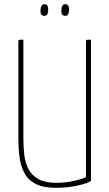

<svg xmlns="http://www.w3.org/2000/svg" viewBox="-20 -890 524 920"><path d="M250 10Q187 10 150.5 -9Q114 -28 96.5 -61.5Q79 -95 73.5 -137.5Q68 -180 68 -227V-690Q68 -695 69 -697Q70 -699 75 -699.5Q80 -700 92 -700V-227Q92 -186 96.5 -147.5Q101 -109 117 -79Q133 -49 164.5 -31.5Q196 -14 250 -14Q293 -14 333.5 -23Q374 -32 392 -41V-691Q392 -696 393.5 -697.5Q395 -699 400.5 -699.5Q406 -700 416 -700V-23Q396 -10 348 0Q300 10 250 10ZM191 -814Q181 -815 177 -822Q173 -829 174 -842Q175 -856 179.5 -863Q184 -870 193 -870Q203 -870 207.5 -862Q212 -854 211 -840Q210 -827 206 -820.5Q202 -814 191 -814ZM291 -814Q281 -815 277 -822Q273 -829 274 -842Q275 -856 279.5 -863Q284 -870 293 -870Q303 -870 307.5 -862Q312 -854 311 -840Q310 -827 306 -820.5Q302 -814 291 -814Z"/></svg>

Font: Yanone Kaffeesatz ExtraLight ExtraLight
Style: Regular
Weight: 250
Version: Version 2.003